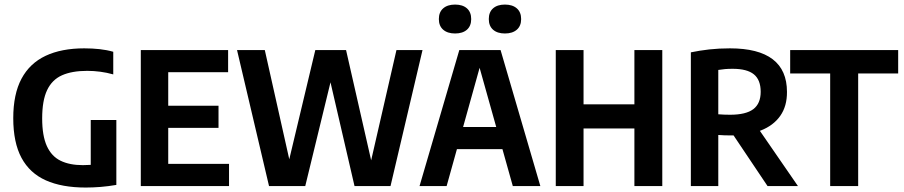

<svg xmlns="http://www.w3.org/2000/svg" viewBox="-20 -814 3954 840"><path d="M355 6.5Q251 6.5 180.5 -25Q110 -56.5 74 -123.5Q38 -190.5 38 -297Q38 -402 74 -469.5Q110 -537 179.5 -569.8Q249 -602.5 348.5 -602.5Q384 -602.5 415.8 -599Q447.5 -595.5 475.5 -587.5V-488.5Q447 -496.5 418.8 -500.2Q390.5 -504 361.5 -504Q294.5 -504 251 -484.5Q207.5 -465 186 -419.5Q164.5 -374 164.5 -296Q164.5 -220 185 -175Q205.5 -130 245 -110.8Q284.5 -91.5 342.5 -91.5Q361 -91.5 379.2 -92.8Q397.5 -94 412.5 -96.5L377 -67V-289H489V-5Q454 1 420.2 3.8Q386.5 6.5 355 6.5Z M596 0V-595H978V-498H716V-97H982V0ZM683.5 -254.5V-351.5H936V-254.5Z M1157 0 1017 -595H1138.5L1262.5 -41.5H1227.5L1359.5 -595H1494L1620 -41.5H1587.5L1714.5 -595H1828.5L1688.5 0H1531L1411.5 -516H1441L1315.5 0Z M1815.5 0 1989.5 -595H2170L2344 0H2223.5L2071.5 -541.5H2085L1934 0ZM1919 -161.5 1942 -258.5H2216L2240 -161.5ZM2189 -667.5Q2156 -667.5 2137.2 -684Q2118.5 -700.5 2118.5 -730.5Q2118.5 -761 2137.2 -777.5Q2156 -794 2189 -794Q2222 -794 2241 -777.5Q2260 -761 2260 -730.5Q2260 -700.5 2241 -684Q2222 -667.5 2189 -667.5ZM1971 -667.5Q1938 -667.5 1919 -684Q1900 -700.5 1900 -730.5Q1900 -761 1919 -777.5Q1938 -794 1971 -794Q2004 -794 2022.8 -777.5Q2041.5 -761 2041.5 -730.5Q2041.5 -700.5 2022.8 -684Q2004 -667.5 1971 -667.5Z M2411.5 0V-595H2533V-357.5H2755.5V-595H2877.5V0H2755.5V-252H2533V0Z M3002.5 0V-585Q3041 -593 3083.2 -597.8Q3125.5 -602.5 3173.5 -602.5Q3298 -602.5 3360.5 -554.8Q3423 -507 3423 -412Q3423.5 -349.5 3393.5 -307Q3363.5 -264.5 3308.2 -243Q3253 -221.5 3178.5 -221.5Q3164 -221.5 3149.5 -222Q3135 -222.5 3122.5 -223.5V0ZM3338 0 3154.5 -273.5H3282.5L3471 0ZM3174 -312Q3243.5 -312 3275.8 -336.5Q3308 -361 3308 -412.5Q3308 -464.5 3278.2 -488.8Q3248.5 -513 3185.5 -513Q3167.5 -513 3152.5 -511.8Q3137.5 -510.5 3122.5 -508V-314Q3137.5 -313 3148.5 -312.5Q3159.5 -312 3174 -312Z M3612 0V-492.5H3437V-595H3909.5V-492.5H3734.5V0Z"/></svg>

Font: Encode Sans SC Condensed SemiBold
Style: Regular
Weight: 600
Width: 3
Designer: Multiple Designers
Foundry: Impallari Type
Version: Version 3.002